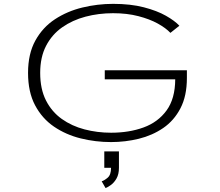

<svg xmlns="http://www.w3.org/2000/svg" viewBox="-20 -726 1140 996"><path d="M556 11Q475.5 11 398.8 -8Q322 -27 260.2 -69Q198.5 -111 162 -179.8Q125.5 -248.5 125.5 -348Q125.5 -447 163.5 -515.8Q201.5 -584.5 265.2 -626.2Q329 -668 407.5 -687Q486 -706 567 -706Q657.5 -706 726 -688.2Q794.5 -670.5 840.8 -644.2Q887 -618 910.5 -592.5L864 -555.5Q840.5 -580.5 798.5 -603.8Q756.5 -627 697.8 -642.2Q639 -657.5 566.5 -657.5Q491.5 -657.5 423.5 -639.5Q355.5 -621.5 302.5 -584.2Q249.5 -547 219 -488.2Q188.5 -429.5 188.5 -348Q188.5 -264 218.5 -205Q248.5 -146 300.5 -109Q352.5 -72 418.5 -54.8Q484.5 -37.5 556.5 -37.5Q649.5 -37.5 724.5 -64.8Q799.5 -92 844 -153Q888.5 -214 889 -314.5H523.5V-361.5H949.5V-321.5Q949.5 -228.5 916.2 -164.5Q883 -100.5 826.8 -62Q770.5 -23.5 700.2 -6.2Q630 11 556 11ZM521 144.5V59.5H597V144.5Q597 177.5 584.8 199.2Q572.5 221 556.2 233Q540 245 527.5 249.5L507.5 214.5Q521 210.5 538.5 195.8Q556 181 556 144.5Z"/></svg>

Font: Trispace Expanded ExtraLight
Style: Regular
Weight: 200
Width: 7
Designer: Tyler Finck
Foundry: Etcetera Type Company
Version: Version 1.210; ttfautohint (v1.8.3)